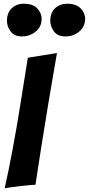

<svg xmlns="http://www.w3.org/2000/svg" viewBox="-20 -1009 476 1028"><path d="M5 -1Q15 -44 25.5 -96.5Q36 -149 47 -206.5Q58 -264 68 -323Q78 -382 87 -437Q108 -565 129 -700L285 -725Q262 -591 240 -462Q231 -407 221.5 -348Q212 -289 202.5 -231Q193 -173 185 -118.5Q177 -64 170 -20Q161 -20 134.5 -17.5Q108 -15 80 -11.5Q52 -8 29.5 -5Q7 -2 5 -1ZM329 -814Q289 -814 269 -840.5Q249 -867 249 -900Q249 -917 254.5 -933Q260 -949 271 -961Q282 -973 299.5 -981Q317 -989 340 -989Q388 -989 412 -964Q436 -939 436 -908Q436 -890 429 -873.5Q422 -857 408.5 -844Q395 -831 375.5 -822.5Q356 -814 329 -814ZM97 -814Q57 -814 37 -840.5Q17 -867 17 -900Q17 -917 22.5 -933Q28 -949 39 -961Q50 -973 67 -981Q84 -989 107 -989Q156 -989 179.5 -964Q203 -939 203 -908Q203 -890 196.5 -873.5Q190 -857 176 -844Q162 -831 142 -822.5Q122 -814 97 -814Z"/></svg>

Font: Bangers
Style: Regular
Weight: 400
Designer: vernon adams
Foundry: Vernon Adams
Version: Version 2.000